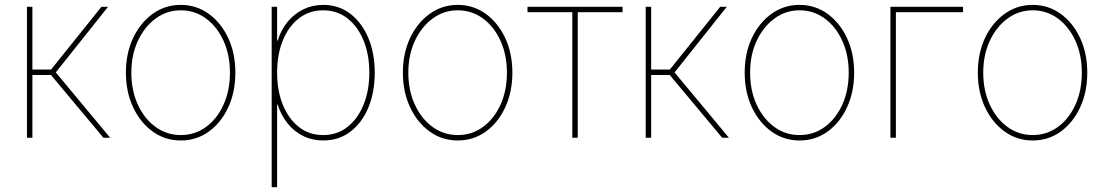

<svg xmlns="http://www.w3.org/2000/svg" viewBox="-20 -569 4569 793"><path d="M91.3 0V-541H113.8V-281.7H190.9L398.9 -541H426.3L210.4 -270L435.1 0H407.2L190.4 -259.3H113.8V0Z M726.6 11.2Q662.1 11.2 610.8 -25.6Q559.6 -62.5 529.8 -126Q500 -189.5 500 -269Q500 -349.1 529.8 -412.1Q559.6 -475.1 610.8 -512Q662.1 -548.8 726.6 -548.8Q791 -548.8 842 -512Q893.1 -475.1 922.6 -411.9Q952.1 -348.6 952.1 -269Q952.1 -189.5 922.9 -126Q893.6 -62.5 842.5 -25.6Q791.5 11.2 726.6 11.2ZM726.6 -11.2Q785.2 -11.2 831.1 -44.9Q877 -78.6 903.3 -137Q929.7 -195.3 929.7 -269Q929.7 -342.3 903.1 -400.6Q876.5 -459 830.6 -492.7Q784.7 -526.4 726.6 -526.4Q668.9 -526.4 622.8 -492.4Q576.7 -458.5 549.6 -400.4Q522.5 -342.3 522.5 -269Q522.5 -195.3 549.3 -137Q576.2 -78.6 622.3 -44.9Q668.5 -11.2 726.6 -11.2Z M1102.1 204.1V-541H1124.5V-401.4H1127Q1140.6 -445.8 1168 -479Q1195.3 -512.2 1232.9 -530.5Q1270.5 -548.8 1314.9 -548.8Q1378.9 -548.8 1426.8 -512.2Q1474.6 -475.6 1501.2 -412.4Q1527.8 -349.1 1527.8 -269Q1527.8 -188.5 1501.5 -125Q1475.1 -61.5 1427.2 -25.1Q1379.4 11.2 1314.9 11.2Q1270 11.2 1232.7 -7.1Q1195.3 -25.4 1168.2 -58.8Q1141.1 -92.3 1127 -136.7H1124.5V204.1ZM1314.9 -11.2Q1372.6 -11.2 1415.3 -44.9Q1458 -78.6 1481.7 -137Q1505.4 -195.3 1505.4 -269Q1505.4 -343.3 1481.7 -401.4Q1458 -459.5 1415.3 -492.9Q1372.6 -526.4 1314.9 -526.4Q1256.8 -526.4 1214.1 -492.9Q1171.4 -459.5 1147.9 -401.4Q1124.5 -343.3 1124.5 -269Q1124.5 -195.3 1147.9 -137Q1171.4 -78.6 1213.9 -44.9Q1256.3 -11.2 1314.9 -11.2Z M1870.6 11.2Q1806.2 11.2 1754.9 -25.6Q1703.6 -62.5 1673.8 -126Q1644 -189.5 1644 -269Q1644 -349.1 1673.8 -412.1Q1703.6 -475.1 1754.9 -512Q1806.2 -548.8 1870.6 -548.8Q1935.1 -548.8 1986.1 -512Q2037.1 -475.1 2066.7 -411.9Q2096.2 -348.6 2096.2 -269Q2096.2 -189.5 2066.9 -126Q2037.6 -62.5 1986.6 -25.6Q1935.5 11.2 1870.6 11.2ZM1870.6 -11.2Q1929.2 -11.2 1975.1 -44.9Q2021 -78.6 2047.4 -137Q2073.7 -195.3 2073.7 -269Q2073.7 -342.3 2047.1 -400.6Q2020.5 -459 1974.6 -492.7Q1928.7 -526.4 1870.6 -526.4Q1813 -526.4 1766.8 -492.4Q1720.7 -458.5 1693.6 -400.4Q1666.5 -342.3 1666.5 -269Q1666.5 -195.3 1693.4 -137Q1720.2 -78.6 1766.4 -44.9Q1812.5 -11.2 1870.6 -11.2Z M2343.8 0V-518.6H2158.7V-541H2551.3V-518.6H2366.2V0Z M2647 0V-541H2669.4V-281.7H2746.6L2954.6 -541H2981.9L2766.1 -270L2990.7 0H2962.9L2746.1 -259.3H2669.4V0Z M3282.2 11.2Q3217.8 11.2 3166.5 -25.6Q3115.2 -62.5 3085.4 -126Q3055.7 -189.5 3055.7 -269Q3055.7 -349.1 3085.4 -412.1Q3115.2 -475.1 3166.5 -512Q3217.8 -548.8 3282.2 -548.8Q3346.7 -548.8 3397.7 -512Q3448.7 -475.1 3478.3 -411.9Q3507.8 -348.6 3507.8 -269Q3507.8 -189.5 3478.5 -126Q3449.2 -62.5 3398.2 -25.6Q3347.2 11.2 3282.2 11.2ZM3282.2 -11.2Q3340.8 -11.2 3386.7 -44.9Q3432.6 -78.6 3459 -137Q3485.4 -195.3 3485.4 -269Q3485.4 -342.3 3458.7 -400.6Q3432.1 -459 3386.2 -492.7Q3340.3 -526.4 3282.2 -526.4Q3224.6 -526.4 3178.5 -492.4Q3132.3 -458.5 3105.2 -400.4Q3078.1 -342.3 3078.1 -269Q3078.1 -195.3 3105 -137Q3131.8 -78.6 3178 -44.9Q3224.1 -11.2 3282.2 -11.2Z M3957.5 -541V-518.6H3680.2V0H3657.7V-541Z M4245.1 11.2Q4180.7 11.2 4129.4 -25.6Q4078.1 -62.5 4048.3 -126Q4018.6 -189.5 4018.6 -269Q4018.6 -349.1 4048.3 -412.1Q4078.1 -475.1 4129.4 -512Q4180.7 -548.8 4245.1 -548.8Q4309.6 -548.8 4360.6 -512Q4411.6 -475.1 4441.2 -411.9Q4470.7 -348.6 4470.7 -269Q4470.7 -189.5 4441.4 -126Q4412.1 -62.5 4361.1 -25.6Q4310.1 11.2 4245.1 11.2ZM4245.1 -11.2Q4303.7 -11.2 4349.6 -44.9Q4395.5 -78.6 4421.9 -137Q4448.2 -195.3 4448.2 -269Q4448.2 -342.3 4421.6 -400.6Q4395 -459 4349.1 -492.7Q4303.2 -526.4 4245.1 -526.4Q4187.5 -526.4 4141.4 -492.4Q4095.2 -458.5 4068.1 -400.4Q4041 -342.3 4041 -269Q4041 -195.3 4067.9 -137Q4094.7 -78.6 4140.9 -44.9Q4187 -11.2 4245.1 -11.2Z"/></svg>

Font: Inter 17pt Thin
Style: Regular
Weight: 250
Version: Version 4.001;git-66647c0bb